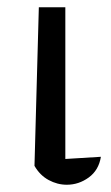

<svg xmlns="http://www.w3.org/2000/svg" viewBox="-20 -503 307 529"><path d="M75 -46 87 -483H160V-65L258 -71Q252 -34 224.5 -14Q197 6 164 6Q138 6 114 -7Q90 -20 75 -46Z"/></svg>

Font: Piazzolla
Style: Regular
Weight: 400
Designer: Juan Pablo del Peral
Foundry: Huerta Tipografica
Version: Version 1.330